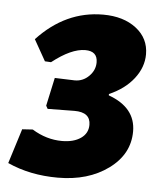

<svg xmlns="http://www.w3.org/2000/svg" viewBox="-53 -515 473 562"><g transform="rotate(5 183.5 -233.5)"><path d="M137 10Q55 10 -11 -20L21 -122L52 -124Q94 -98 140 -98Q174 -98 195 -112.5Q216 -127 216 -152Q216 -189 169 -189L90 -188L85 -197L103 -280L162 -278Q186 -278 203.5 -295.5Q221 -313 221 -336Q221 -369 185 -369Q144 -369 88 -325L70 -326L35 -388Q118 -477 228 -477Q288 -477 325.5 -448Q363 -419 363 -372Q363 -334 337 -300.5Q311 -267 265 -247V-243Q345 -214 345 -144Q345 -77 285.5 -33.5Q226 10 137 10Z"/></g></svg>

Font: Alegreya Sans SC ExtraBold
Style: Italic
Weight: 800
Italic angle: -7°
Designer: Juan Pablo del Peral
Foundry: Huerta Tipografica
Version: Version 2.007